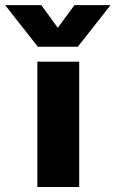

<svg xmlns="http://www.w3.org/2000/svg" viewBox="-104 -746 460 766"><path d="M206.5 -559.5H47L-83.5 -725.5H61L126.5 -635L193 -725.5H337ZM45 -500H212V0H45Z"/></svg>

Font: Overused Grotesk ExtraBold
Style: Regular
Weight: 800
Version: Version 0.004